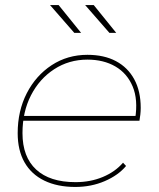

<svg xmlns="http://www.w3.org/2000/svg" viewBox="-20 -737 629 760"><path d="M278 3Q207 3 155.5 -22Q104 -47 77 -94.5Q50 -142 50 -210Q50 -298 86 -368Q122 -438 184.5 -479Q247 -520 326 -520Q392 -520 439 -495Q486 -470 511.5 -423Q537 -376 537 -310Q537 -297 535.5 -283.5Q534 -270 532 -259H66L70 -278H523L515 -267Q527 -343 505 -395Q483 -447 436.5 -474Q390 -501 326 -501Q253 -501 194.5 -463Q136 -425 102.5 -359.5Q69 -294 69 -210Q69 -116 123 -66Q177 -16 279 -16Q338 -16 387 -36.5Q436 -57 467 -93L479 -80Q448 -43 394.5 -20Q341 3 278 3ZM413 -607 317 -717H351L440 -607ZM274 -607 178 -717H212L301 -607Z"/></svg>

Font: Montserrat Thin Thin
Style: Italic
Weight: 250
Italic angle: -11.3°
Version: Version 9.000